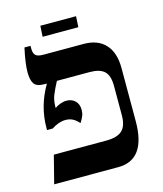

<svg xmlns="http://www.w3.org/2000/svg" viewBox="-109 -806 753 888"><g transform="rotate(-15 267.5 -362.5)"><path d="M480 -439V-185Q480 0 347 0H40L74 -133H324Q378 -133 401.5 -155Q425 -177 425 -228V-368Q425 -418 403 -438.5Q381 -459 333 -459H176Q159 -427 148.5 -401.5Q138 -376 138 -344V-339Q148 -347 164 -353Q180 -359 195 -359Q219 -359 235.5 -343.5Q252 -328 252 -300Q252 -284 247 -272Q242 -260 237 -252Q232 -244 231 -242Q217 -258 202 -266Q187 -274 167 -274Q135 -274 100 -251H73V-261Q73 -364 127 -457V-459H116Q80 -459 67.5 -476.5Q55 -494 55 -533Q55 -574 71 -647H100V-634Q100 -611 110 -601.5Q120 -592 146 -592H340Q407 -592 443.5 -552.5Q480 -513 480 -439ZM168 -725H339L336 -673H165Z"/></g></svg>

Font: Noto Serif Hebrew SemiBold
Style: Regular
Weight: 600
Designer: Monotype Design Team
Foundry: Monotype Imaging Inc.
Version: Version 1.000